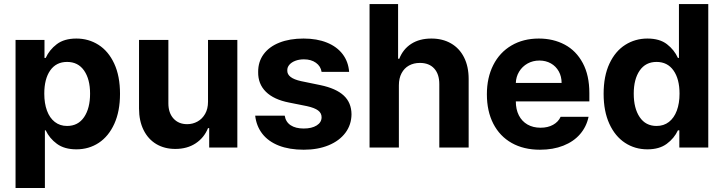

<svg xmlns="http://www.w3.org/2000/svg" viewBox="-20 -727 3569 946"><path d="M56.6 -530.3H199.2V-441.4H205.1Q223.1 -481.4 259.8 -509.3Q296.4 -537.1 356.4 -537.1Q416.5 -537.1 465.3 -506.1Q514.2 -475.1 542.7 -413.8Q571.3 -352.5 571.3 -264.6Q571.3 -178.7 543.2 -116.9Q515.1 -55.2 466.6 -23.2Q418 8.8 356.4 8.8Q297.4 8.8 260.5 -18.3Q223.6 -45.4 205.1 -85H201.2V199.2H56.6ZM310.5 -106.4Q364.7 -106.4 394.3 -149.9Q423.8 -193.4 423.8 -265.6Q423.8 -336.9 394.3 -379.4Q364.7 -421.9 310.5 -421.9Q256.8 -421.9 227.5 -380.1Q198.2 -338.4 198.2 -265.6Q198.2 -217.8 211.4 -181.9Q224.6 -146 250 -126.2Q275.4 -106.4 310.5 -106.4Z M1004.9 -530.3H1149.4V0H1010.7V-95.7H1004.9Q985.8 -48.3 944.1 -20.8Q902.3 6.8 843.8 6.8Q790.5 6.8 750.2 -17.1Q710 -41 687.5 -86.2Q665 -131.3 665 -192.4V-530.3H809.6V-217.8Q809.6 -170.9 834.7 -143.1Q859.9 -115.2 902.3 -115.2Q929.7 -115.2 953.1 -128.2Q976.6 -141.1 990.7 -166Q1004.9 -190.9 1004.9 -225.6Z M1477.5 -434.6Q1454.1 -434.6 1435.3 -427.5Q1416.5 -420.4 1405.8 -408Q1395 -395.5 1395.5 -379.9Q1394 -342.3 1463.9 -327.1L1558.6 -307.6Q1635.7 -291.5 1673.6 -256.3Q1711.4 -221.2 1711.9 -164.1Q1711.4 -112.3 1681.9 -72.8Q1652.3 -33.2 1599.1 -11.2Q1545.9 10.7 1476.6 10.7Q1405.8 10.7 1354 -9.5Q1302.2 -29.8 1272.7 -67.6Q1243.2 -105.5 1237.3 -157.2H1382.8Q1387.7 -126 1412.1 -109.9Q1436.5 -93.8 1476.6 -93.8Q1516.1 -93.8 1540.3 -108.9Q1564.5 -124 1564.5 -149.4Q1564.5 -169.9 1547.1 -182.9Q1529.8 -195.8 1492.2 -204.1L1404.3 -221.7Q1329.1 -236.3 1290 -274.9Q1251 -313.5 1252 -372.1Q1251.5 -422.4 1278.8 -459.7Q1306.2 -497.1 1356.9 -517.1Q1407.7 -537.1 1475.6 -537.1Q1541.5 -537.1 1590.8 -517.1Q1640.1 -497.1 1668.2 -460.2Q1696.3 -423.3 1700.2 -373H1564.5Q1560.1 -400.9 1536.6 -417.7Q1513.2 -434.6 1477.5 -434.6Z M1945.3 0H1800.8V-707H1941.4V-437.5H1947.3Q1965.8 -484.9 2006.3 -511Q2046.9 -537.1 2105.5 -537.1Q2160.6 -537.1 2202.1 -513.2Q2243.7 -489.3 2266.4 -444.3Q2289.1 -399.4 2289.1 -337.9V0H2144.5V-312.5Q2144.5 -361.8 2119.4 -389.4Q2094.2 -417 2048.8 -417Q2018.6 -417 1995.1 -404.1Q1971.7 -391.1 1958.5 -366.2Q1945.3 -341.3 1945.3 -306.6Z M2378.9 -262.7Q2378.9 -344.2 2410.4 -406.5Q2441.9 -468.8 2500 -502.9Q2558.1 -537.1 2634.8 -537.1Q2706.1 -537.1 2762.5 -507.1Q2818.8 -477.1 2851.3 -416.5Q2883.8 -356 2883.8 -268.6V-227.5H2521.5Q2521.5 -188 2536.4 -158.7Q2551.3 -129.4 2578.9 -113.5Q2606.4 -97.7 2643.6 -97.7Q2679.2 -97.7 2705.1 -112.1Q2731 -126.5 2742.2 -151.4H2879.9Q2869.6 -102.5 2837.9 -65.9Q2806.2 -29.3 2755.6 -9.3Q2705.1 10.7 2640.6 10.7Q2560.1 10.7 2501.2 -22.5Q2442.4 -55.7 2410.6 -117.4Q2378.9 -179.2 2378.9 -262.7ZM2747.1 -318.4Q2747.1 -350.1 2733.2 -375.2Q2719.2 -400.4 2694.3 -414.6Q2669.4 -428.7 2637.7 -428.7Q2605.5 -428.7 2579.3 -414.1Q2553.2 -399.4 2537.8 -374Q2522.5 -348.6 2521.5 -318.4Z M2954.1 -264.6Q2954.1 -352.5 2982.9 -413.8Q3011.7 -475.1 3060.8 -506.1Q3109.9 -537.1 3169.9 -537.1Q3230 -537.1 3266.1 -509.3Q3302.2 -481.4 3320.3 -441.4H3325.2V-707H3469.7V0H3327.1V-85H3320.3Q3301.8 -45.4 3265.1 -18.3Q3228.5 8.8 3169.9 8.8Q3108.4 8.8 3059.6 -23.2Q3010.7 -55.2 2982.4 -116.9Q2954.1 -178.7 2954.1 -264.6ZM3328.1 -265.6Q3328.1 -337.9 3298.3 -379.9Q3268.6 -421.9 3214.8 -421.9Q3161.1 -421.9 3131.8 -379.4Q3102.5 -336.9 3102.5 -265.6Q3102.5 -193.4 3131.8 -149.9Q3161.1 -106.4 3214.8 -106.4Q3250.5 -106.4 3275.9 -126.2Q3301.3 -146 3314.7 -181.9Q3328.1 -217.8 3328.1 -265.6Z"/></svg>

Font: WEMIX Pretendard
Style: Bold
Weight: 700
Designer: Base glyphs from Inter by Rasmus Andersson; Hangeul glyphs from Noto Sans CJK(Source Han Sans) by Jang Soo-young and Kan
Foundry: Kil Hyung-jin
Version: Version 1.000